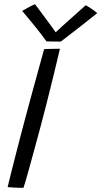

<svg xmlns="http://www.w3.org/2000/svg" viewBox="-20 -893 484 916"><path d="M92 3Q83.5 3 69.2 2.8Q55 2.5 40.2 1.5Q25.5 0.5 16.5 -0.5Q23 -28.5 32.8 -67.5Q42.5 -106.5 53.8 -150.2Q65 -194 76.2 -236.8Q87.5 -279.5 97 -316Q115 -384 139 -471.5Q163 -559 190.5 -658.5Q195 -659 204.2 -659.2Q213.5 -659.5 225 -659.8Q236.5 -660 247.2 -660.2Q258 -660.5 266 -660.5Q251 -596.5 234.5 -529Q218 -461.5 202.2 -399Q186.5 -336.5 173 -287Q167.5 -266 158.5 -233.2Q149.5 -200.5 139.5 -163.8Q129.5 -127 120 -92.5Q110.5 -58 103 -32.2Q95.5 -6.5 92 3ZM389 -868Q396 -864.5 404.2 -859.2Q412.5 -854 420.5 -848.5Q428.5 -843 434.8 -838Q441 -833 444 -830.5Q373.5 -774 331 -741.5Q288.5 -709 270 -694.5Q262 -694.5 249.5 -694.8Q237 -695 224 -695.2Q211 -695.5 202 -695.5Q176.5 -730.5 147 -767.2Q117.5 -804 86 -841Q93.5 -845 104.2 -851.2Q115 -857.5 126.5 -863.5Q138 -869.5 147 -873Q160.5 -855 177 -833Q193.5 -811 208.8 -790Q224 -769 235 -754Q246 -739 248.5 -735H241.5Q255 -748 281.2 -771.8Q307.5 -795.5 337.2 -821.8Q367 -848 389 -868Z"/></svg>

Font: Grandstander Thin Light
Style: Italic
Weight: 300
Italic angle: -15°
Version: Version 1.200